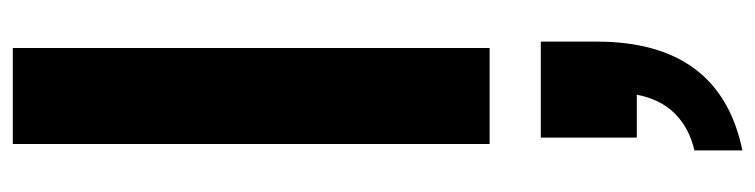

<svg xmlns="http://www.w3.org/2000/svg" viewBox="-460 -325 1180 300"><g transform="rotate(-90 130.0 -175.0)"><path d="M55 0H205V-745H55ZM45 395Q215 360 215 167V80H65V230H132Q125 267 102.5 289.5Q80 312 45 320Z"/></g></svg>

Font: Plus Jakarta Sans ExtraBold
Style: Regular
Weight: 800
Designer: Gumpita Rahayu
Foundry: Tokotype
Version: Version 2.004; ttfautohint (v1.8.3)